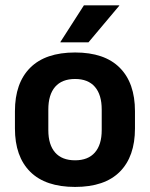

<svg xmlns="http://www.w3.org/2000/svg" viewBox="-20 -706 577 739"><path d="M269 13.5Q155 13.5 96.2 -45Q37.5 -103.5 37.5 -211.5V-278Q37.5 -386.5 96.2 -445.2Q155 -504 269 -504Q382.5 -504 441 -445.2Q499.5 -386.5 499.5 -278V-211.5Q499.5 -103.5 441.2 -45Q383 13.5 269 13.5ZM269 -89Q319 -89 345.2 -119Q371.5 -149 371.5 -205V-284.5Q371.5 -341.5 345.2 -371.8Q319 -402 269 -402Q218.5 -402 192.2 -371.8Q166 -341.5 166 -284.5V-205Q166 -149 192.2 -119Q218.5 -89 269 -89ZM303 -685.5H439V-684L320.5 -543H212.5V-544.5Z"/></svg>

Font: Anek Latin SemiBold
Style: Regular
Weight: 600
Designer: Yesha Goshar
Foundry: Ek Type
Version: Version 1.003